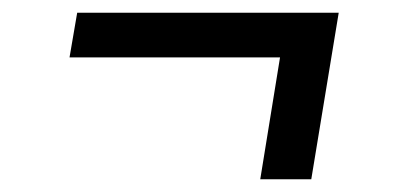

<svg xmlns="http://www.w3.org/2000/svg" viewBox="-20 -395 640 301"><path d="M388 -114 419 -305H89L101 -375H511L468 -114Z"/></svg>

Font: Iosevka HT Extended
Style: Italic
Weight: 400
Width: 7
Italic angle: -9°
Monospace: yes
Designer: Belleve Invis
Foundry: Belleve Invis
Version: Version 32.3.0; ttfautohint (v1.8.4)